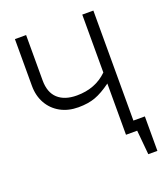

<svg xmlns="http://www.w3.org/2000/svg" viewBox="-152 -810 919 1058"><g transform="rotate(-20 307.5 -281.5)"><path d="M520 -59.5H587.2V142.6H533.8L520.5 0H454.9V-300.5Q403.1 -262.6 361 -247.2Q319 -231.8 261 -231.8Q202.1 -231.8 156.4 -256.9Q110.8 -282.1 85.4 -327.2Q60 -372.3 60 -430.3V-704.6H125.6V-438.5Q125.6 -367.7 164.9 -331.8Q204.1 -295.9 275.4 -295.9Q384.6 -295.9 454.9 -365.1V-704.6H520Z"/></g></svg>

Font: Fira Code Fixed Light
Style: Regular
Weight: 300
Monospace: yes
Designer: Carrois Corporate, Edenspiekermann AG, Nikita Prokopov
Foundry: Carrois Corporate, Edenspiekermann AG, Nikita Prokopov
Version: Version 5.002